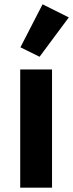

<svg xmlns="http://www.w3.org/2000/svg" viewBox="-20 -873 340 893"><path d="M300 -792 164 -609 75 -653 178 -853ZM222 0H74V-550H222Z"/></svg>

Font: IBM Plex Sans JP
Style: Bold
Weight: 700
Designer: Mike Abbink; Paul van der Laan; Pieter van Rosmalen; Wujin Sim; Yejin Wi; Jinhee Kim; Boomi Park; Yona Kim; Kichan Ma
Foundry: Sandoll Inc.
Version: Version 1.001